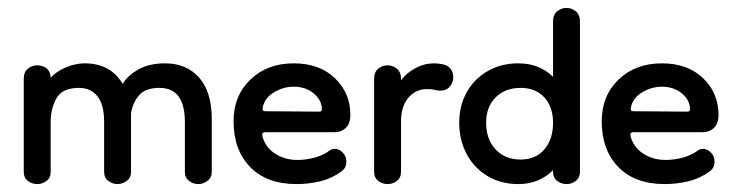

<svg xmlns="http://www.w3.org/2000/svg" viewBox="-20 -455 1855 485"><path d="M74 10Q61 10 50.5 2Q40 -6 40 -21V-256Q40 -273 50.5 -281.5Q61 -290 74 -290Q84 -290 93 -285.5Q102 -281 106 -270Q108 -264 108 -259Q123 -275 147 -285Q171 -295 194 -295Q259 -295 290 -243Q302 -264 329.5 -279.5Q357 -295 397 -295Q451 -295 483 -259Q515 -223 515 -153V-21Q515 -6 504 2Q493 10 481 10Q468 10 457.5 2Q447 -6 447 -21V-147Q447 -233 383 -233Q347 -233 331 -214Q315 -195 311 -169V-21Q311 -6 300 2Q289 10 277 10Q264 10 253.5 2Q243 -6 243 -21V-147Q243 -191 226 -212Q209 -233 180 -233Q137 -233 122.5 -206.5Q108 -180 108 -148V-21Q108 -6 97.5 2Q87 10 74 10Z M729 10Q654 10 612 -33Q570 -76 570 -149Q570 -213 612.5 -254Q655 -295 722 -295Q787 -295 826 -257.5Q865 -220 865 -165Q865 -143 853.5 -132Q842 -121 824 -121H650Q640 -121 643 -110Q651 -82 675.5 -66.5Q700 -51 731 -51Q754 -51 775.5 -57Q797 -63 813 -75Q818 -79 826 -79Q837 -79 846 -69.5Q855 -60 855 -47Q855 -41 853 -35Q851 -29 844 -23Q818 -4 788.5 3Q759 10 729 10ZM787 -173Q793 -173 793 -179Q793 -202 772.5 -219Q752 -236 722 -236Q696 -236 672.5 -222Q649 -208 644 -185Q644 -185 644 -184Q643 -180 643.5 -177Q644 -174 652 -174Z M993 -148V-21Q993 -6 982.5 2Q972 10 959 10Q946 10 935.5 2Q925 -6 925 -21V-256Q925 -273 935.5 -281.5Q946 -290 959 -290Q972 -290 982.5 -281.5Q993 -273 993 -256V-252Q1007 -271 1029.5 -283Q1052 -295 1077 -295Q1089 -295 1101 -292Q1113 -289 1119 -280Q1125 -271 1125 -260Q1125 -247 1116.5 -236.5Q1108 -226 1092 -226Q1085 -226 1077.5 -228Q1070 -230 1059 -230Q1030 -230 1011.5 -208Q993 -186 993 -148Z M1289 10Q1246 10 1212 -10Q1178 -30 1159 -65.5Q1140 -101 1140 -145Q1140 -188 1159 -222Q1178 -256 1212 -275.5Q1246 -295 1289 -295Q1317 -295 1339 -286Q1361 -277 1377 -261V-401Q1377 -418 1387.5 -426.5Q1398 -435 1411 -435Q1424 -435 1434.5 -426.5Q1445 -418 1445 -401V-21Q1445 -6 1434.5 2Q1424 10 1411 10Q1398 10 1387.5 2Q1377 -6 1377 -21V-25Q1361 -9 1339 0.5Q1317 10 1289 10ZM1295 -52Q1333 -52 1355 -77.5Q1377 -103 1377 -145Q1377 -185 1355 -209Q1333 -233 1295 -233Q1256 -233 1232 -209Q1208 -185 1208 -145Q1208 -103 1232 -77.5Q1256 -52 1295 -52Z M1659 10Q1584 10 1542 -33Q1500 -76 1500 -149Q1500 -213 1542.5 -254Q1585 -295 1652 -295Q1717 -295 1756 -257.5Q1795 -220 1795 -165Q1795 -143 1783.5 -132Q1772 -121 1754 -121H1580Q1570 -121 1573 -110Q1581 -82 1605.5 -66.5Q1630 -51 1661 -51Q1684 -51 1705.5 -57Q1727 -63 1743 -75Q1748 -79 1756 -79Q1767 -79 1776 -69.5Q1785 -60 1785 -47Q1785 -41 1783 -35Q1781 -29 1774 -23Q1748 -4 1718.5 3Q1689 10 1659 10ZM1717 -173Q1723 -173 1723 -179Q1723 -202 1702.5 -219Q1682 -236 1652 -236Q1626 -236 1602.5 -222Q1579 -208 1574 -185Q1574 -185 1574 -184Q1573 -180 1573.5 -177Q1574 -174 1582 -174Z"/></svg>

Font: Dongle
Style: Regular
Weight: 400
Designer: Yanghee Ryu
Foundry: Yanghee Ryu
Version: Version 2.000